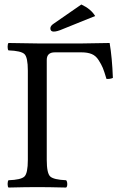

<svg xmlns="http://www.w3.org/2000/svg" viewBox="-20 -840 537 862"><path d="M345.2 -819.8Q388.2 -799.8 407.2 -768.1L263.2 -710Q235.4 -697.8 221.2 -698.2Q206.1 -698.2 206.1 -712.9Q206.1 -724.1 221.2 -733.9ZM147 -645H352.1Q433.1 -646 472.2 -647Q483.4 -582 486.8 -490.2Q473.6 -484.4 458 -485.8Q448.2 -519 441.7 -534.9Q435.1 -550.8 422.6 -570.3Q410.2 -589.8 391.6 -597.4Q373 -605 346.2 -605H226.1Q189.9 -605 189.9 -570.8V-122.1Q189.9 -62 205.6 -47.6Q221.2 -33.2 276.9 -30.8Q281.7 -25.9 282 -13.9Q282.2 -2 276.9 2Q196.8 0 147.9 0Q96.2 0 18.1 2Q14.2 -2 14.2 -13.9Q14.2 -25.9 18.1 -30.8Q74.2 -32.7 89.6 -47.4Q105 -62 105 -122.1V-522.9Q105 -583 89.6 -597.4Q74.2 -611.8 18.1 -613.8Q14.2 -617.7 14.2 -629.9Q14.2 -642.1 18.1 -647Z"/></svg>

Font: Linux Libertine
Style: Regular
Weight: 400
Designer: Philipp H. Poll
Foundry: Philipp H. Poll
Version: Version 5.3.0 ; ttfautohint (v0.9)